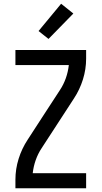

<svg xmlns="http://www.w3.org/2000/svg" viewBox="-20 -1001 540 1021"><path d="M62 0V-46Q62 -102 79 -156.5Q96 -211 127 -258L212 -389L298 -521Q318 -551 330 -585Q342 -619 346 -655H62V-735H438V-689Q438 -633 421 -578.5Q404 -524 373 -477L202 -214Q182 -184 170 -150Q158 -116 154 -80H438V0ZM238 -794 185 -836 305 -981 370 -929Z"/></svg>

Font: Iosevka Curly Medium
Style: Regular
Weight: 500
Monospace: yes
Designer: Belleve Invis
Foundry: Belleve Invis
Version: Version 22.1.2; ttfautohint (v1.8.4)